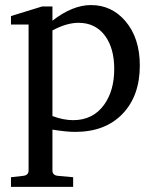

<svg xmlns="http://www.w3.org/2000/svg" viewBox="-20 -513 601 751"><path d="M526.9 -256.8Q526.9 -138.2 459.2 -67.6Q391.6 2.9 273.9 2.9Q240.7 2.9 185.1 -5.9V153.8Q185.1 172.9 207 174.8L266.1 180.2V217.8H22.9V180.2L70.8 174.8Q91.8 172.4 91.8 153.8V-417H22.9V-450.2L145 -487.8H185.1V-432.1Q263.7 -493.2 335.9 -493.2Q416.5 -493.2 470.2 -430.7Q526.9 -364.7 526.9 -256.8ZM426.8 -243.2Q426.8 -323.2 391.6 -372.1Q354 -423.8 287.1 -423.8Q240.7 -423.8 185.1 -394V-59.1Q228 -43 266.1 -43Q344.2 -43 387.7 -104Q426.8 -158.7 426.8 -243.2Z"/></svg>

Font: Ezra SIL SR
Style: Regular
Weight: 400
Designer: Development by SIL's NRSI team. OpenType tables by Ralph Hancock ( hancock@dircon.co.uk ).
Foundry: Development by SIL's NRSI team.
Version: Version 2.51; 2007